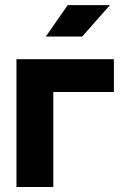

<svg xmlns="http://www.w3.org/2000/svg" viewBox="-20 -743 518 763"><path d="M306.6 -597.7 417 -722.7H249L162.1 -597.7ZM45.4 0H191.9V-377.4H432.6V-507.8H45.4Z"/></svg>

Font: Giphurs ExtraBold
Style: Regular
Weight: 800
Version: Version 1.000